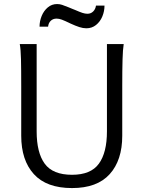

<svg xmlns="http://www.w3.org/2000/svg" viewBox="-20 -935 735 967"><path d="M595.7 -500.5V-251.5Q595.7 -127.9 532.5 -57.9Q469.2 12.2 342.8 12.2Q214.4 12.2 150.6 -57.9Q86.9 -127.9 86.9 -251.5V-500.5Q86.9 -587.4 85.7 -637Q84.5 -686.5 79.6 -712.9H164.6V-273.4Q164.6 -166 205.3 -110.4Q246.1 -54.7 342.8 -54.7Q437.5 -54.7 478 -110.6Q518.6 -166.5 518.6 -273.4V-712.9H603Q598.6 -685.5 597.2 -635.7Q595.7 -585.9 595.7 -500.5ZM267.6 -914.6Q280.8 -914.6 292.7 -910.6Q304.7 -906.7 326.2 -897.9L346.2 -889.6L358.4 -884.8Q381.8 -874.5 395.3 -870.1Q408.7 -865.7 420.4 -865.7Q437.5 -865.7 449.2 -877.2Q460.9 -888.7 463.4 -906.7H506.3Q506.3 -878.4 495.4 -852.1Q484.4 -825.7 463.6 -809.1Q442.9 -792.5 415 -792.5Q398.4 -792.5 379.6 -798.6Q360.8 -804.7 336.4 -815.9Q306.2 -830.6 291.7 -835.9Q277.3 -841.3 265.1 -841.3Q247.1 -841.3 235.6 -830.3Q224.1 -819.3 222.2 -800.8H179.2Q179.2 -828.6 189.9 -854.7Q200.7 -880.9 220.7 -897.7Q240.7 -914.6 267.6 -914.6Z"/></svg>

Font: Lesson One Light
Style: Regular
Weight: 300
Designer: But Ko, Victor Gaultney, Annie Olsen, Julie Remington, Don Collingsworth, Eric Hays, Becca Hirsbrunner
Version: Version 1.100